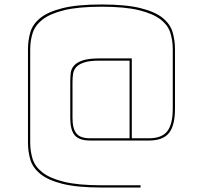

<svg xmlns="http://www.w3.org/2000/svg" viewBox="-20 -788 907 858"><path d="M434 50Q325 50 259.5 33.5Q194 17 160 -11Q126 -39 115.5 -75Q105 -111 105 -150V-568Q105 -607 115.5 -643.5Q126 -680 160 -707.5Q194 -735 259.5 -751.5Q325 -768 434 -768Q543 -768 608.5 -751.5Q674 -735 707.5 -707.5Q741 -680 751.5 -643.5Q762 -607 762 -568V-302Q762 -227 735 -193.5Q708 -160 645 -160H383Q334 -160 314 -183.5Q294 -207 294 -261V-422Q294 -442 296 -461Q298 -480 310.5 -494.5Q323 -509 349.5 -518Q376 -527 425 -527H569V-170H645Q703 -170 727.5 -201.5Q752 -233 752 -302V-568Q752 -606 741.5 -640.5Q731 -675 697.5 -701Q664 -727 601 -742.5Q538 -758 434 -758Q330 -758 267 -742.5Q204 -727 170.5 -701Q137 -675 126 -640.5Q115 -606 115 -568V-150Q115 -113 125.5 -78.5Q136 -44 169.5 -17.5Q203 9 266.5 24.5Q330 40 434 40H608V50ZM383 -170H559V-517H425Q381 -517 356.5 -509Q332 -501 320.5 -488Q309 -475 306.5 -457.5Q304 -440 304 -422V-261Q304 -213 321.5 -191.5Q339 -170 383 -170Z"/></svg>

Font: Bungee Hairline
Style: Regular
Weight: 400
Designer: David Jonathan Ross
Foundry: David Jonathan Ross
Version: Version 1.000;PS 1.0;hotconv 1.0.72;makeotf.lib2.5.5900